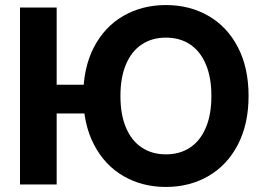

<svg xmlns="http://www.w3.org/2000/svg" viewBox="-20 -737 1060 767"><path d="M206.4 0H59.9V-707H206.4ZM358.6 -283.8H133V-398.6H358.6ZM642.8 9.8Q548.1 9.8 473.2 -33.6Q398.2 -76.9 355.4 -159.4Q312.6 -241.9 312.6 -353.5Q312.6 -466.6 355.4 -548.7Q398.2 -630.7 473.2 -673.7Q548.1 -716.8 642.8 -716.8Q737.5 -716.8 812.4 -673.7Q887.4 -630.7 930.2 -548.7Q973 -466.6 973 -353.5Q973 -241.4 930.2 -159.1Q887.4 -76.9 812.4 -33.6Q737.5 9.8 642.8 9.8ZM642.8 -586.7Q587.7 -586.7 546.8 -559.8Q505.8 -532.9 483.5 -480.4Q461.1 -428 461.1 -353.5Q461.1 -279 483.5 -226.6Q505.8 -174.2 546.8 -147.3Q587.7 -120.4 642.8 -120.4Q698.3 -120.4 739 -147.3Q779.8 -174.2 802.1 -226.6Q824.5 -279 824.5 -353.5Q824.5 -428 802.1 -480.4Q779.8 -532.9 739 -559.8Q698.3 -586.7 642.8 -586.7Z"/></svg>

Font: Pretendard Std Variable
Style: Regular
Weight: 400
Designer: Base glyphs from Inter by Rasmus Andersson; Hangeul glyphs from Noto Sans CJK(Source Han Sans) by Jang Soo-young and Kan
Foundry: Kil Hyung-jin
Version: Version 1.309;Glyphs 3.2 (3225)